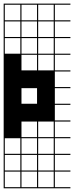

<svg xmlns="http://www.w3.org/2000/svg" viewBox="-20 -747 404 1046"><path d="M363.6 278.8H0V187.9H6.1V272.7H90.9V187.9H0V-727.3H363.6V-721.2H278.8V-636.4H363.6V-630.3H278.8V-545.5H363.6V-539.4H278.8V-454.5H363.6V-448.5H278.8V-363.6H363.6V-357.6H278.8V-272.7H363.6V-266.7H278.8V-181.8H363.6V-175.8H278.8V-90.9H363.6V-84.8H278.8V0H363.6V6.1H278.8V90.9H363.6V97H278.8V181.8H363.6V187.9H278.8V272.7H363.6ZM187.9 -636.4H272.7V-721.2H187.9ZM6.1 -636.4H90.9V-721.2H6.1ZM97 -636.4H181.8V-721.2H97ZM187.9 -545.5H272.7V-630.3H187.9ZM6.1 -545.5H90.9V-630.3H6.1ZM97 -545.5H181.8V-630.3H97ZM187.9 -454.5H272.7V-539.4H187.9ZM6.1 -454.5H90.9V-539.4H6.1ZM97 -454.5H181.8V-539.4H97ZM187.9 -363.6H272.7V-448.5H187.9ZM97 -363.6H181.8V-448.5H97ZM97 -181.8H181.8V-266.7H97ZM97 0H181.8V-84.8H97ZM187.9 0H272.7V-84.8H187.9ZM187.9 90.9H272.7V6.1H187.9ZM97 90.9H181.8V6.1H97ZM6.1 90.9H90.9V6.1H6.1ZM97 181.8H181.8V97H97ZM6.1 181.8H90.9V97H6.1ZM272.7 97H187.9V181.8H272.7ZM181.8 272.7V187.9H97V272.7ZM272.7 272.7V187.9H187.9V272.7Z"/></svg>

Font: Micro 5 Charted
Style: Regular
Weight: 400
Designer: Sarah Cadigan-Fried
Version: Version 1.000; ttfautohint (v1.8.4.7-5d5b)